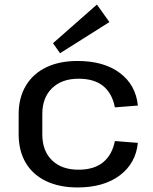

<svg xmlns="http://www.w3.org/2000/svg" viewBox="-20 -816 672 844"><path d="M321 8Q241 8 182.5 -20Q124 -48 93 -100.5Q62 -153 62 -226V-314Q62 -386 93.5 -439Q125 -492 183 -520Q241 -548 321 -548Q436 -548 506.5 -495.5Q577 -443 586 -352L485 -344Q473 -406 433.5 -438Q394 -470 325 -470Q252 -470 209 -428.5Q166 -387 166 -315V-225Q166 -153 208.5 -111.5Q251 -70 325 -70Q393 -70 433 -102.5Q473 -135 485 -196L586 -188Q577 -98 506.5 -45Q436 8 321 8ZM461 -719 244 -582 213 -626 406 -796Z"/></svg>

Font: Pathway Extreme Medium
Style: Regular
Weight: 500
Designer: Eduardo Rodriguez Tunni
Foundry: Eduardo Rodriguez Tunni
Version: Version 1.001;gftools[0.9.26]